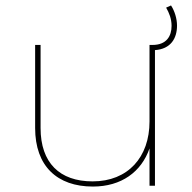

<svg xmlns="http://www.w3.org/2000/svg" viewBox="-20 -682 704 705"><path d="M549 -498C607 -502 630 -541 630 -588C630 -614 621 -642 608 -662L590 -654C601 -635 610 -613 610 -587C610 -550 592 -517 540 -517H529V-236C529 -105 450 -16 320 -16C199 -16 129 -84 129 -212V-517H109V-212C109 -72 190 3 321 3C426 3 499 -51 529 -137V0H549Z"/></svg>

Font: Montserrat-Alt1 Thin
Style: Regular
Weight: 100
Designer: Differentunic
Foundry: Differentunic
Version: Version 7.222